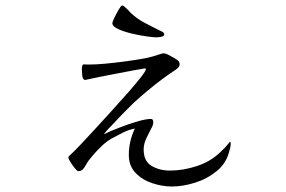

<svg xmlns="http://www.w3.org/2000/svg" viewBox="-20 -642 1040 699"><path d="M820 -121Q820 -108 815 -93Q805 -49 770 -20Q735 9 690.5 23Q646 37 605 37Q571 37 534.5 25Q498 13 473.5 -12.5Q449 -38 449 -78Q449 -128 471 -174Q449 -170 427 -159Q405 -148 385 -137Q368 -127 352 -112Q336 -97 323 -82Q315 -72 307.5 -63.5Q300 -55 293 -42Q289 -34 282.5 -26.5Q276 -19 265 -19Q261 -19 252.5 -29.5Q244 -40 236.5 -52Q229 -64 229 -68Q229 -72 233 -75.5Q237 -79 239 -81Q248 -89 271 -113Q294 -137 324.5 -170.5Q355 -204 387.5 -239.5Q420 -275 448 -307Q476 -339 493.5 -361.5Q511 -384 511 -390Q511 -393 509 -393Q504 -393 502 -392Q493 -391 466.5 -386Q440 -381 406.5 -374.5Q373 -368 342.5 -362Q312 -356 295 -352Q294 -352 293.5 -351.5Q293 -351 291 -351Q281 -351 279.5 -367Q278 -383 278 -389Q278 -408 284.5 -407.5Q291 -407 304 -407Q328 -407 361 -410Q394 -413 428.5 -417.5Q463 -422 492.5 -427Q522 -432 538 -437Q549 -440 560 -444Q571 -448 577 -448Q582 -448 593 -442.5Q604 -437 615.5 -430Q627 -423 630 -420Q634 -414 634 -409Q634 -401 629 -396Q624 -391 618 -387Q599 -375 572 -355Q545 -335 517.5 -312Q490 -289 467 -268Q449 -250 431.5 -232.5Q414 -215 397 -196Q387 -186 376.5 -175Q366 -164 358 -153Q380 -164 413.5 -177Q447 -190 479 -199.5Q511 -209 530 -209Q538 -209 538 -196Q538 -187 530 -173Q523 -160 513 -139Q503 -118 503 -98Q503 -55 532 -38Q561 -21 599 -21Q647 -21 697 -37.5Q747 -54 782 -88Q791 -96 799 -104.5Q807 -113 815 -123Q815 -125 817 -125Q820 -125 820 -121ZM578 -517Q578 -510 566.5 -508Q555 -506 550 -506Q540 -506 514 -509.5Q488 -513 459 -520Q430 -527 409.5 -536.5Q389 -546 389 -558Q389 -562 396.5 -577.5Q404 -593 412.5 -607.5Q421 -622 424 -622Q428 -622 430.5 -620Q433 -618 435 -616Q446 -607 455 -596Q478 -574 505.5 -559.5Q533 -545 561 -531Q565 -530 571.5 -526Q578 -522 578 -517Z"/></svg>

Font: Kaisei Opti
Style: Regular
Weight: 400
Designer: Font-Kai, 金井和夫
Foundry: KAZUO KANAI
Version: Version 5.003